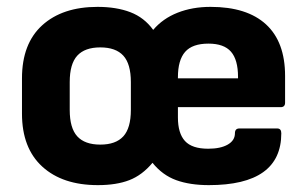

<svg xmlns="http://www.w3.org/2000/svg" viewBox="-20 -527 893 559"><path d="M265 12Q162 12 103 -42Q44 -96 44 -196V-299Q44 -400 103 -453.5Q162 -507 264 -507Q319 -507 359.5 -491.5Q400 -476 426 -440Q454 -473 497 -490Q540 -507 593 -507Q699 -507 754.5 -456Q810 -405 810 -306V-228Q810 -215 797 -215H498V-185Q498 -139 518.5 -116.5Q539 -94 586 -94Q622 -94 643 -106Q664 -118 664 -139Q664 -153 677 -153H787Q799 -153 799 -139Q799 12 588 12Q533 12 493 -2.5Q453 -17 424 -53Q394 -17 356.5 -2.5Q319 12 265 12ZM498 -299H673V-303Q673 -353 652.5 -376.5Q632 -400 587 -400Q540 -400 519 -376Q498 -352 498 -302ZM272 -106Q317 -106 339 -130Q361 -154 361 -207V-288Q361 -341 339 -365Q317 -389 272 -389Q227 -389 205 -365Q183 -341 183 -288V-207Q183 -154 205 -130Q227 -106 272 -106Z"/></svg>

Font: Sofia Sans ExtraBold
Style: Regular
Weight: 800
Designer: Botio Nikoltchev, Ani Petrova
Foundry: lettersoup
Version: Version 4.101; ttfautohint (v1.8.4.7-5d5b)